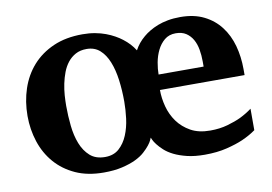

<svg xmlns="http://www.w3.org/2000/svg" viewBox="-61 -595 987 697"><g transform="rotate(-10 433.0 -247.0)"><path d="M692.9 -328.1Q692.9 -350.6 689.2 -371.8Q685.5 -393.1 676.3 -409.4Q667 -425.8 651.9 -435.8Q636.7 -445.8 613.8 -445.8Q588.9 -445.8 572.3 -431.9Q555.7 -418 545.7 -397.5Q535.6 -377 531.2 -353Q526.9 -329.1 526.9 -309.1H692.9ZM387.2 -233.9Q387.2 -275.9 382.1 -314.2Q377 -352.5 365.2 -381.8Q353.5 -411.1 334 -428.5Q314.5 -445.8 285.2 -445.8Q261.7 -445.8 244.6 -436.5Q227.5 -427.2 215.6 -412.1Q203.6 -397 196 -377.2Q188.5 -357.4 184.1 -336.2Q179.7 -314.9 178.2 -293.7Q176.8 -272.5 176.8 -254.9Q176.8 -218.3 180.7 -181.4Q184.6 -144.5 196.3 -114.7Q208 -85 229 -66.4Q250 -47.9 284.2 -47.9Q315.9 -47.9 335.9 -65.9Q356 -84 367.4 -111.6Q378.9 -139.2 383.1 -171.9Q387.2 -204.6 387.2 -233.9ZM834 -49.8Q812.5 -34.2 783.7 -21.5Q758.8 -10.7 723.4 -2Q688 6.8 642.1 6.8Q605 6.8 577.1 0Q549.3 -6.8 529.1 -16.8Q508.8 -26.9 495.6 -39.1Q482.4 -51.3 474.4 -61.8Q466.3 -72.3 462.9 -79.8Q459.5 -87.4 459 -88.4Q458.5 -87.4 455.3 -79.8Q452.1 -72.3 443.8 -61.8Q435.5 -51.3 422.1 -39.1Q408.7 -26.9 387.7 -16.8Q366.7 -6.8 337.6 0Q308.6 6.8 270 6.8Q210.4 6.8 166 -13.4Q121.6 -33.7 91.8 -68.1Q62 -102.5 47.1 -147.9Q32.2 -193.4 32.2 -243.2Q32.2 -296.4 47.9 -343.3Q63.5 -390.1 94.7 -425.3Q126 -460.4 172.1 -480.7Q218.3 -501 279.8 -501Q304.7 -501 325.9 -497.1Q347.2 -493.2 364.7 -486.6Q382.3 -480 396.7 -471.9Q411.1 -463.9 422.4 -455.1Q448.7 -435.1 464.8 -409.2Q478.5 -435.1 502.4 -455.1Q512.7 -463.9 526.1 -471.9Q539.6 -480 556.4 -486.6Q573.2 -493.2 594.2 -497.1Q615.2 -501 640.1 -501Q690.9 -501 727.5 -482.7Q764.2 -464.4 787.8 -433.3Q811.5 -402.3 822.8 -361.3Q834 -320.3 834 -274.9V-252.9H522Q522 -222.7 530.3 -191.4Q538.6 -160.2 557.1 -134.5Q575.7 -108.9 605 -92.5Q634.3 -76.2 676.8 -76.2Q711.9 -76.2 741 -84.5Q770 -92.8 790.5 -102.5Q814.5 -114.3 834 -128.9Z"/></g></svg>

Font: Charis SIL Phon
Style: Bold
Weight: 700
Foundry: SIL International
Version: Version 5.000